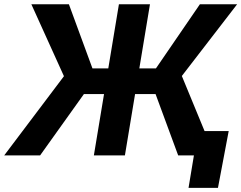

<svg xmlns="http://www.w3.org/2000/svg" viewBox="-44 -748 1161 924"><path d="M677.7 -727.5 557.1 0H407.7L528.3 -727.5ZM-23.9 0 263.7 -381.3 106.9 -727.5H287.6L400.9 -418.9H706.5L918 -727.5H1097.2L831.1 -382.3L988.8 0H813.5L704.6 -295.4H359.9L148.9 0ZM863.3 156.2 889.2 0H847.2L866.7 -117.2H1056.6L1004.9 156.2Z"/></svg>

Font: Inter 18pt
Style: Bold Italic
Weight: 700
Italic angle: -9.3988°
Designer: Rasmus Andersson
Foundry: rsms
Version: Version 4.001;git-66647c0bb